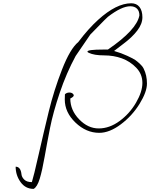

<svg xmlns="http://www.w3.org/2000/svg" viewBox="-20 -824 959 1191"><path d="M522.5 -503.9Q522.5 -516.6 621.1 -516.6Q634.8 -516.6 649.4 -516.6Q828.1 -638.7 844.7 -728.5Q844.7 -755.9 829.6 -770.5Q814.5 -785.2 788.1 -785.2Q734.4 -785.2 649.4 -719.7Q644.5 -715.8 626 -697.3L540 -609.4L449.2 -476.6Q391.6 -370.1 350.6 -248.5Q309.6 -127 290.5 -30.8Q271.5 65.4 256.8 148.9Q242.2 232.4 226.6 284.2Q210.9 335.9 188.5 347.7Q137.7 347.7 107.4 305.2Q77.1 262.7 77.1 210Q108.4 210 113.3 257.8Q115.2 275.4 130.9 290.5Q146.5 305.7 177.7 305.7Q188.5 272.5 219.7 134.8Q251 -2.9 282.7 -133.3Q314.5 -263.7 364.7 -392.6Q415 -521.5 465.8 -563.5Q528.3 -646.5 588.9 -701.2Q702.1 -803.7 793.9 -803.7Q827.1 -803.7 845.2 -780.8Q863.3 -757.8 863.3 -716.8Q863.3 -675.8 831.5 -634.3Q799.8 -592.8 746.1 -552.7Q692.4 -512.7 687.5 -507.8Q732.4 -495.1 770 -477.5Q807.6 -460 819.3 -451.7Q831.1 -443.4 847.2 -428.7Q863.3 -414.1 871.1 -398.4Q891.6 -357.4 891.6 -305.7Q891.6 -253.9 845.7 -179.7Q799.8 -105.5 729.5 -52.7Q659.2 0 595.7 0Q514.6 0 448.2 -63.5Q381.8 -127 381.8 -207L382.8 -239.3Q393.6 -250 410.6 -250Q427.7 -250 435.5 -238.3Q437.5 -235.4 437.5 -232.4Q437.5 -223.6 416 -212.9Q416 -140.6 470.7 -84Q525.4 -27.3 592.3 -27.3Q659.2 -27.3 721.7 -73.2Q784.2 -119.1 823.7 -187Q863.3 -254.9 863.3 -309.6Q863.3 -364.3 825.2 -403.8Q787.1 -443.4 736.3 -461.9Q685.5 -480.5 625 -480.5Q564.5 -480.5 531.2 -496.1Q522.5 -500 522.5 -503.9Z"/></svg>

Font: Dawning of a New Day
Style: Regular
Weight: 400
Designer: Kimberly Geswein
Foundry: Kimberly Geswein
Version: Version 1.002 2010